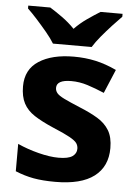

<svg xmlns="http://www.w3.org/2000/svg" viewBox="-55 -808 606 860"><g transform="rotate(5 248.5 -378.0)"><path d="M459 -162Q459 -79 400.5 -34.5Q342 10 226 10Q169 10 128 2.5Q87 -5 46 -22V-145Q90 -125 141 -112Q192 -99 231 -99Q275 -99 293.5 -112Q312 -125 312 -146Q312 -160 304.5 -171Q297 -182 272 -196Q247 -210 194 -232Q143 -254 110 -275.5Q77 -297 61 -327.5Q45 -358 45 -404Q45 -480 104 -518Q163 -556 261 -556Q312 -556 358 -546Q404 -536 453 -513L408 -406Q368 -423 332 -434.5Q296 -446 259 -446Q226 -446 209.5 -437Q193 -428 193 -410Q193 -397 201.5 -386.5Q210 -376 234.5 -364Q259 -352 307 -332Q354 -313 388 -292.5Q422 -272 440.5 -241.5Q459 -211 459 -162ZM162 -606Q148 -629 125.5 -656Q103 -683 79.5 -709Q56 -735 37 -753V-766H136Q162 -750 192 -728.5Q222 -707 248 -680Q274 -707 305 -728.5Q336 -750 362 -766H461V-753Q443 -735 419 -709Q395 -683 372.5 -656Q350 -629 336 -606Z"/></g></svg>

Font: Noto Sans Bassa Vah
Style: Regular
Weight: 400
Designer: Monotype Design Team
Foundry: Monotype Imaging Inc.
Version: Version 2.002